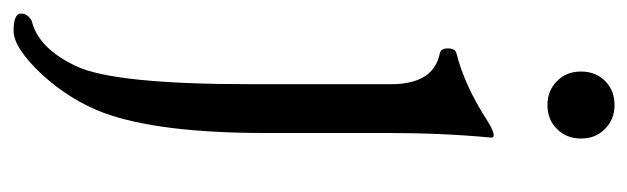

<svg xmlns="http://www.w3.org/2000/svg" viewBox="-382 -308 941 288"><g transform="rotate(90 89.0 -163.5)"><path d="M144 -274.9V-90.8Q144 69.3 113.8 151.9Q94.7 202.6 55.7 245.1Q16.1 287.1 -9.3 287.1Q-34.7 287.1 -35.2 276.4Q-35.2 265.6 -23.9 259.8Q17.1 250 43.9 192.9Q70.8 135.7 70.8 -68.8V-278.8Q70.8 -342.8 24.9 -352.1Q17.1 -353.5 17.1 -364.3Q17.1 -375 23.9 -377Q72.8 -389.2 126 -423.8Q150.9 -439 150.9 -429.2Q144 -356.9 144 -274.9ZM138.2 -599.6Q152.3 -585.9 152.3 -564Q152.3 -542 137.7 -527.8Q124 -513.7 102.1 -513.7Q80.1 -513.7 65.9 -528.3Q51.8 -542 51.8 -564Q51.8 -585.9 65.9 -600.1Q80.1 -614.3 102.1 -614.3Q124 -614.3 138.2 -599.6Z"/></g></svg>

Font: EBGaramond
Style: Regular
Weight: 400
Version: Version 000.012g